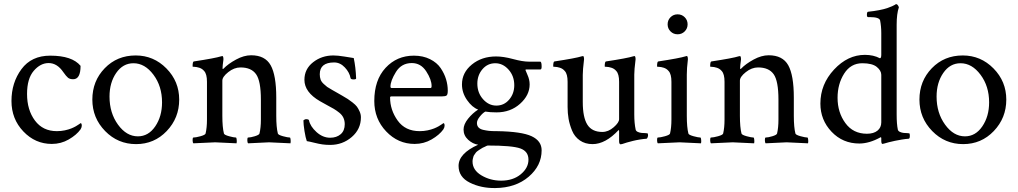

<svg xmlns="http://www.w3.org/2000/svg" viewBox="-20 -698 4978 939"><path d="M225.6 -425.8Q333 -425.8 374 -376Q374 -310.5 337.9 -310.5Q321.3 -310.5 312.5 -317.9Q303.7 -325.2 290 -344.7Q259.8 -389.6 217.8 -389.6Q177.7 -389.6 145 -351.6Q112.3 -313.5 112.3 -238.3Q112.3 -160.2 150.9 -108.4Q189.5 -56.6 257.8 -56.6Q278.3 -56.6 296.9 -60.5Q315.4 -64.5 328.6 -69.8Q341.8 -75.2 351.1 -80.6Q360.4 -85.9 367.2 -90.8L374 -95.7Q379.9 -95.7 379.9 -83Q379.9 -75.2 374 -65.4Q354.5 -38.1 316.4 -16.1Q278.3 5.9 233.4 5.9Q152.3 5.9 94.2 -55.2Q36.1 -116.2 36.1 -204.1Q36.1 -293.9 85 -359.9Q133.8 -425.8 225.6 -425.8Z M632.8 -388.7Q581.1 -388.7 548.3 -341.3Q515.6 -293.9 515.6 -225.6Q515.6 -145.5 557.1 -88.4Q598.6 -31.2 654.3 -31.2Q706.1 -31.2 739.3 -80.1Q772.5 -128.9 772.5 -197.3Q772.5 -276.4 730.5 -332.5Q688.5 -388.7 632.8 -388.7ZM643.6 -426.8Q731.4 -426.8 793.9 -363.3Q856.4 -299.8 856.4 -210.9Q856.4 -121.1 795.4 -57.1Q734.4 6.8 645.5 6.8Q556.6 6.8 494.1 -57.1Q431.6 -121.1 431.6 -210.9Q431.6 -301.8 492.2 -364.3Q552.7 -426.8 643.6 -426.8Z M1208 -427.7Q1276.4 -427.7 1303.7 -378.9Q1331.1 -330.1 1331.1 -220.7V-131.8Q1331.1 -75.2 1338.9 -44.9Q1340.8 -38.1 1364.3 -31.7Q1387.7 -25.4 1397.5 -25.4Q1400.4 -25.4 1401.4 -13.7Q1402.3 -2 1400.4 2.9Q1302.7 -2 1295.9 -2Q1293.9 -2 1193.4 2.9Q1189.5 -1 1189.5 -13.2Q1189.5 -25.4 1193.4 -25.4Q1205.1 -25.4 1226.1 -31.7Q1247.1 -38.1 1249 -44.9Q1255.9 -73.2 1255.9 -113.3V-210.9Q1255.9 -301.8 1232.4 -335Q1209 -368.2 1156.2 -368.2Q1125 -368.2 1096.2 -345.2Q1067.4 -322.3 1067.4 -303.7V-131.8Q1067.4 -75.2 1075.2 -44.9Q1077.1 -38.1 1100.6 -31.7Q1124 -25.4 1133.8 -25.4Q1136.7 -25.4 1137.7 -13.7Q1138.7 -2 1136.7 2.9Q1039.1 -2 1032.2 -2Q1026.4 -2 925.8 2.9Q921.9 -1 921.9 -13.2Q921.9 -25.4 925.8 -25.4Q937.5 -25.4 960.4 -31.7Q983.4 -38.1 985.4 -44.9Q992.2 -73.2 992.2 -113.3V-297.9Q992.2 -335.9 978.5 -350.6Q968.8 -362.3 954.6 -366.7Q940.4 -371.1 931.2 -371.1Q921.9 -371.1 921.9 -373Q921.9 -396.5 927.7 -397.5Q1031.2 -413.1 1062.5 -422.9Q1063.5 -422.9 1065.4 -423.3Q1067.4 -423.8 1067.4 -423.8Q1071.3 -423.8 1072.3 -415.5Q1073.2 -407.2 1072.3 -403.3Q1068.4 -376 1068.4 -364.3Q1068.4 -360.4 1070.3 -360.4Q1071.3 -360.4 1073.2 -362.3Q1095.7 -385.7 1134.3 -406.7Q1172.9 -427.7 1208 -427.7Z M1610.4 -426.8Q1631.8 -426.8 1664.6 -421.4Q1697.3 -416 1710 -414.1Q1719.7 -369.1 1721.7 -314.5Q1721.7 -309.6 1709 -309.6Q1695.3 -309.6 1694.3 -316.4Q1689.5 -343.8 1666.5 -368.2Q1643.6 -392.6 1614.3 -392.6Q1543.9 -392.6 1543.9 -335Q1543.9 -320.3 1547.9 -309.1Q1551.8 -297.9 1563 -287.6Q1574.2 -277.3 1580.1 -272.9Q1585.9 -268.6 1606 -257.3Q1626 -246.1 1630.9 -243.2Q1634.8 -241.2 1653.8 -230Q1672.9 -218.8 1680.7 -213.9Q1688.5 -209 1703.6 -197.3Q1718.8 -185.5 1725.6 -176.3Q1732.4 -167 1738.8 -152.8Q1745.1 -138.7 1745.1 -124Q1745.1 -66.4 1700.2 -27.8Q1655.3 10.7 1594.7 10.7Q1574.2 10.7 1557.1 8.3Q1540 5.9 1516.6 0Q1493.2 -5.9 1480.5 -7.8Q1474.6 -23.4 1469.2 -56.6Q1463.9 -89.8 1463.9 -109.4Q1471.7 -115.2 1475.6 -115.2Q1490.2 -115.2 1491.2 -109.4Q1497.1 -80.1 1527.8 -52.2Q1558.6 -24.4 1594.7 -24.4Q1626 -24.4 1646 -41.5Q1666 -58.6 1666 -90.8Q1666 -107.4 1659.7 -121.6Q1653.3 -135.7 1639.2 -147Q1625 -158.2 1612.8 -165.5Q1600.6 -172.9 1578.1 -184.6Q1555.7 -196.3 1544.9 -203.1Q1468.8 -247.1 1468.8 -307.6Q1468.8 -360.4 1511.2 -393.6Q1553.7 -426.8 1610.4 -426.8Z M1994.1 -389.6Q1943.4 -389.6 1916.5 -346.2Q1889.6 -302.7 1889.6 -274.4Q1889.6 -267.6 1895.5 -267.6H2085.9Q2090.8 -267.6 2090.8 -277.3Q2090.8 -308.6 2064.5 -349.1Q2038.1 -389.6 1994.1 -389.6ZM2003.9 -425.8Q2048.8 -425.8 2083 -408.7Q2117.2 -391.6 2135.3 -364.7Q2153.3 -337.9 2161.6 -310.1Q2169.9 -282.2 2169.9 -254.9Q2169.9 -235.4 2164.1 -231Q2158.2 -226.6 2141.6 -226.6H1895.5Q1887.7 -226.6 1887.7 -221.7Q1887.7 -160.2 1924.8 -108.4Q1961.9 -56.6 2032.2 -56.6Q2052.7 -56.6 2071.3 -60.5Q2089.8 -64.5 2103 -69.8Q2116.2 -75.2 2125.5 -80.6Q2134.8 -85.9 2141.6 -90.8L2148.4 -95.7Q2154.3 -95.7 2154.3 -83Q2154.3 -75.2 2148.4 -65.4Q2128.9 -38.1 2090.8 -16.1Q2052.7 5.9 2007.8 5.9Q1926.8 5.9 1868.7 -55.2Q1810.5 -116.2 1810.5 -204.1Q1810.5 -306.6 1865.7 -366.2Q1920.9 -425.8 2003.9 -425.8Z M2564.5 83Q2564.5 42 2524.4 27.8Q2484.4 13.7 2365.2 13.7Q2363.3 13.7 2359.4 15.6Q2358.4 16.6 2350.6 20Q2342.8 23.4 2340.8 24.4Q2338.9 25.4 2332 29.8Q2325.2 34.2 2322.8 35.6Q2320.3 37.1 2314.5 41.5Q2308.6 45.9 2306.6 49.3Q2304.7 52.7 2300.8 57.6Q2296.9 62.5 2295.4 67.4Q2293.9 72.3 2292.5 78.6Q2291 85 2291 91.8Q2291 133.8 2334.5 159.7Q2377.9 185.5 2430.7 185.5Q2489.3 185.5 2526.9 154.3Q2564.5 123 2564.5 83ZM2314.5 -289.1Q2314.5 -244.1 2342.3 -212.9Q2370.1 -181.6 2407.2 -181.6Q2445.3 -181.6 2470.2 -210.9Q2495.1 -240.2 2495.1 -281.2Q2495.1 -326.2 2467.3 -357.4Q2439.5 -388.7 2402.3 -388.7Q2364.3 -388.7 2339.4 -359.4Q2314.5 -330.1 2314.5 -289.1ZM2406.2 -421.9Q2442.4 -421.9 2489.3 -409.2Q2536.1 -396.5 2566.4 -396.5H2623Q2628.9 -394.5 2628.9 -372.1Q2628.9 -358.4 2623 -358.4H2553.7Q2549.8 -358.4 2549.8 -355.5L2559.6 -332Q2570.3 -308.6 2570.3 -285.2Q2570.3 -232.4 2523.4 -190.4Q2476.6 -148.4 2408.2 -148.4Q2377 -148.4 2353.5 -152.3Q2340.8 -145.5 2326.7 -127.9Q2312.5 -110.4 2312.5 -96.7Q2312.5 -83 2320.3 -74.7Q2328.1 -66.4 2342.8 -63Q2357.4 -59.6 2371.1 -58.1Q2384.8 -56.6 2403.3 -56.6Q2408.2 -56.6 2410.2 -56.6Q2531.2 -54.7 2580.1 -31.7Q2628.9 -8.8 2628.9 37.1Q2628.9 112.3 2565.4 166.5Q2502 220.7 2402.3 221.7Q2333 222.7 2277.8 195.3Q2222.7 168 2222.7 113.3Q2222.7 52.7 2318.4 9.8Q2292 5.9 2269.5 -14.6Q2247.1 -35.2 2247.1 -64.5Q2247.1 -89.8 2269 -117.2Q2291 -144.5 2318.4 -162.1Q2289.1 -172.9 2264.2 -208.5Q2239.3 -244.1 2239.3 -285.2Q2239.3 -342.8 2287.6 -382.3Q2335.9 -421.9 2406.2 -421.9Z M3082 -333V-137.7Q3082 -95.7 3088.9 -63.5Q3090.8 -56.6 3099.6 -52.7Q3108.4 -48.8 3118.2 -47.9Q3127.9 -46.9 3137.7 -46.9L3146.5 -45.9Q3149.4 -44.9 3149.4 -35.2Q3149.4 -32.2 3147 -25.9Q3144.5 -19.5 3141.6 -19.5Q3127 -18.6 3108.9 -15.6Q3090.8 -12.7 3075.2 -8.8Q3059.6 -4.9 3045.9 -1Q3032.2 2.9 3024.4 5.9L3015.6 7.8Q3007.8 7.8 3007.8 -7.8V-57.6L3005.9 -62.5Q2941.4 6.8 2877.9 6.8Q2841.8 6.8 2815.9 -11.2Q2790 -29.3 2777.8 -59.1Q2765.6 -88.9 2760.7 -116.7Q2755.9 -144.5 2755.9 -174.8V-297.9Q2755.9 -335.9 2742.2 -350.6Q2732.4 -362.3 2718.3 -366.7Q2704.1 -371.1 2694.8 -371.1Q2685.5 -371.1 2685.5 -373Q2685.5 -396.5 2691.4 -397.5Q2794.9 -413.1 2826.2 -422.9Q2827.1 -422.9 2829.1 -423.3Q2831.1 -423.8 2831.1 -423.8Q2835 -423.8 2835.9 -415.5Q2836.9 -407.2 2835.9 -403.3Q2830.1 -356.4 2830.1 -331.1V-199.2Q2830.1 -124 2852.5 -88.4Q2875 -52.7 2925.8 -52.7Q2955.1 -52.7 2981.4 -75.7Q3007.8 -98.6 3007.8 -115.2V-297.9Q3007.8 -335.9 2994.1 -350.6Q2984.4 -362.3 2970.2 -366.7Q2956.1 -371.1 2946.8 -371.1Q2937.5 -371.1 2937.5 -373Q2937.5 -396.5 2943.4 -397.5Q3046.9 -413.1 3078.1 -422.9Q3079.1 -422.9 3081.1 -423.3Q3083 -423.8 3083 -423.8Q3086.9 -423.8 3087.9 -415.5Q3088.9 -407.2 3087.9 -403.3Q3082 -356.4 3082 -333Z M3259.3 -544.4Q3245.1 -558.6 3245.1 -579.1Q3245.1 -599.6 3259.3 -613.8Q3273.4 -627.9 3293.9 -627.9Q3314.5 -627.9 3328.6 -613.8Q3342.8 -599.6 3342.8 -579.1Q3342.8 -558.6 3328.6 -544.4Q3314.5 -530.3 3293.9 -530.3Q3273.4 -530.3 3259.3 -544.4ZM3338.9 -131.8Q3338.9 -75.2 3346.7 -44.9Q3348.6 -38.1 3372.1 -31.7Q3395.5 -25.4 3405.3 -25.4Q3408.2 -25.4 3409.2 -13.7Q3410.2 -2 3408.2 2.9Q3310.5 -2 3303.7 -2Q3296.9 -2 3197.3 2.9Q3193.4 -1 3193.4 -13.2Q3193.4 -25.4 3197.3 -25.4Q3209 -25.4 3231.9 -31.7Q3254.9 -38.1 3256.8 -44.9Q3263.7 -73.2 3263.7 -113.3V-297.9Q3263.7 -335.9 3250 -350.6Q3240.2 -362.3 3226.1 -366.7Q3211.9 -371.1 3202.6 -371.1Q3193.4 -371.1 3193.4 -373Q3193.4 -396.5 3199.2 -397.5Q3302.7 -413.1 3334 -422.9L3335.9 -423.8Q3337.9 -423.8 3338.9 -423.8Q3342.8 -423.8 3343.8 -415.5Q3344.7 -407.2 3343.8 -403.3Q3338.9 -364.3 3338.9 -333Z M3739.3 -427.7Q3807.6 -427.7 3835 -378.9Q3862.3 -330.1 3862.3 -220.7V-131.8Q3862.3 -75.2 3870.1 -44.9Q3872.1 -38.1 3895.5 -31.7Q3918.9 -25.4 3928.7 -25.4Q3931.6 -25.4 3932.6 -13.7Q3933.6 -2 3931.6 2.9Q3834 -2 3827.1 -2Q3825.2 -2 3724.6 2.9Q3720.7 -1 3720.7 -13.2Q3720.7 -25.4 3724.6 -25.4Q3736.3 -25.4 3757.3 -31.7Q3778.3 -38.1 3780.3 -44.9Q3787.1 -73.2 3787.1 -113.3V-210.9Q3787.1 -301.8 3763.7 -335Q3740.2 -368.2 3687.5 -368.2Q3656.2 -368.2 3627.4 -345.2Q3598.6 -322.3 3598.6 -303.7V-131.8Q3598.6 -75.2 3606.4 -44.9Q3608.4 -38.1 3631.8 -31.7Q3655.3 -25.4 3665 -25.4Q3668 -25.4 3668.9 -13.7Q3669.9 -2 3668 2.9Q3570.3 -2 3563.5 -2Q3557.6 -2 3457 2.9Q3453.1 -1 3453.1 -13.2Q3453.1 -25.4 3457 -25.4Q3468.8 -25.4 3491.7 -31.7Q3514.6 -38.1 3516.6 -44.9Q3523.4 -73.2 3523.4 -113.3V-297.9Q3523.4 -335.9 3509.8 -350.6Q3500 -362.3 3485.8 -366.7Q3471.7 -371.1 3462.4 -371.1Q3453.1 -371.1 3453.1 -373Q3453.1 -396.5 3459 -397.5Q3562.5 -413.1 3593.8 -422.9Q3594.7 -422.9 3596.7 -423.3Q3598.6 -423.8 3598.6 -423.8Q3602.5 -423.8 3603.5 -415.5Q3604.5 -407.2 3603.5 -403.3Q3599.6 -376 3599.6 -364.3Q3599.6 -360.4 3601.6 -360.4Q3602.5 -360.4 3604.5 -362.3Q3627 -385.7 3665.5 -406.7Q3704.1 -427.7 3739.3 -427.7Z M4197.3 -388.7Q4140.6 -388.7 4108.4 -337.9Q4076.2 -287.1 4076.2 -219.7Q4076.2 -148.4 4114.3 -96.2Q4152.3 -43.9 4219.7 -43.9Q4252.9 -43.9 4271.5 -59.1Q4290 -74.2 4290 -99.6V-332Q4290 -352.5 4268.1 -370.6Q4246.1 -388.7 4197.3 -388.7ZM4210 -429.7Q4252 -429.7 4283.2 -413.1Q4290 -413.1 4290 -430.7V-536.1Q4290 -569.3 4284.2 -598.6Q4279.3 -614.3 4234.4 -614.3H4225.6Q4219.7 -614.3 4219.7 -625Q4219.7 -640.6 4225.6 -640.6Q4254.9 -643.6 4279.8 -648.4Q4304.7 -653.3 4318.8 -658.2Q4333 -663.1 4342.8 -667.5Q4352.5 -671.9 4357.4 -674.8L4361.3 -677.7H4363.3Q4367.2 -677.7 4371.1 -672.4Q4375 -667 4376 -662.1Q4365.2 -630.9 4365.2 -577.1V-137.7Q4365.2 -90.8 4371.1 -63.5Q4373 -56.6 4381.8 -52.7Q4390.6 -48.8 4399.9 -47.9Q4409.2 -46.9 4418 -46.9L4426.8 -45.9Q4429.7 -44.9 4429.7 -34.2Q4429.7 -19.5 4423.8 -19.5Q4409.2 -18.6 4391.1 -15.6Q4373 -12.7 4356.9 -9.3Q4340.8 -5.9 4327.1 -2.4Q4313.5 1 4304.7 3.9L4295.9 5.9Q4290 5.9 4290 -10.7V-22.5Q4290 -28.3 4286.1 -26.4Q4231.4 3.9 4182.6 3.9Q4101.6 3.9 4046.9 -53.7Q3992.2 -111.3 3992.2 -191.4Q3992.2 -286.1 4059.1 -357.9Q4126 -429.7 4210 -429.7Z M4677.7 -388.7Q4626 -388.7 4593.3 -341.3Q4560.5 -293.9 4560.5 -225.6Q4560.5 -145.5 4602.1 -88.4Q4643.6 -31.2 4699.2 -31.2Q4751 -31.2 4784.2 -80.1Q4817.4 -128.9 4817.4 -197.3Q4817.4 -276.4 4775.4 -332.5Q4733.4 -388.7 4677.7 -388.7ZM4688.5 -426.8Q4776.4 -426.8 4838.9 -363.3Q4901.4 -299.8 4901.4 -210.9Q4901.4 -121.1 4840.3 -57.1Q4779.3 6.8 4690.4 6.8Q4601.6 6.8 4539.1 -57.1Q4476.6 -121.1 4476.6 -210.9Q4476.6 -301.8 4537.1 -364.3Q4597.7 -426.8 4688.5 -426.8Z"/></svg>

Font: Crimson Text
Style: Regular
Weight: 400
Version: Version 0.13